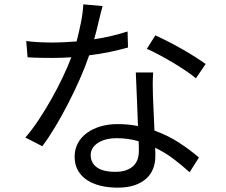

<svg xmlns="http://www.w3.org/2000/svg" viewBox="-20 -819 1040 885"><path d="M883 -458Q863 -475 834.5 -494Q806 -513 775 -531.5Q744 -550 713 -566.5Q682 -583 657 -594L696 -656Q723 -644 756 -627Q789 -610 821.5 -591.5Q854 -573 882 -555Q910 -537 928 -524ZM570 -600Q531 -589 485.5 -579.5Q440 -570 391 -564Q373 -511 348 -454.5Q323 -398 294.5 -342.5Q266 -287 235.5 -236Q205 -185 175 -145L97 -185Q128 -221 158.5 -267Q189 -313 217 -362.5Q245 -412 268.5 -461.5Q292 -511 309 -555Q265 -552 222 -552Q194 -552 164.5 -552.5Q135 -553 107 -555L101 -630Q129 -626 160 -624.5Q191 -623 223 -623Q249 -623 276.5 -624.5Q304 -626 333 -628Q344 -670 353 -714.5Q362 -759 364 -799L453 -791Q445 -764 435.5 -722.5Q426 -681 414 -638Q494 -650 568 -674ZM620 -121Q620 -131 620 -142.5Q620 -154 619 -168Q571 -182 519 -182Q464 -182 431 -160Q398 -138 398 -104Q398 -69 426 -48Q454 -27 512 -27Q542 -27 563 -35Q584 -43 596.5 -56Q609 -69 614.5 -86Q620 -103 620 -121ZM686 -485Q684 -454 684 -430Q684 -406 685 -378Q686 -351 688 -306.5Q690 -262 692 -217Q756 -194 807.5 -160Q859 -126 897 -93L854 -25Q822 -54 782.5 -84.5Q743 -115 695 -138Q696 -127 696 -116.5Q696 -106 696 -98Q696 -68 686 -42Q676 -16 655 3.5Q634 23 601 34.5Q568 46 522 46Q481 46 445 37.5Q409 29 382 11.5Q355 -6 339.5 -33Q324 -60 324 -97Q324 -131 339 -159Q354 -187 381 -206.5Q408 -226 444 -236.5Q480 -247 522 -247Q572 -247 616 -238Q614 -299 611 -366Q608 -433 606 -485Z"/></svg>

Font: SpoqaHanSansJP-Regular
Style: Regular
Weight: 400
Designer: [Source Han Sans]
Ryoko NISHIZUKA  (kana & ideographs); Paul D. Hunt (Latin, Greek & Cyrillic); Wenlong ZHANG  (bopomofo
Foundry: Spoqa (http://bi.spoqa.com)
Version: Version 1.002.20150607